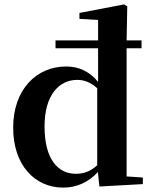

<svg xmlns="http://www.w3.org/2000/svg" viewBox="-20 -839 698 875"><path d="M631 0V-30L557 -35V-619H625V-655H557L560 -810L546 -819L342 -780V-753L427 -748V-655H233V-619H427V-466C387 -514 339 -536 281 -536C147 -536 40 -432 40 -257C40 -86 139 16 268 16C329 16 383 -8 426 -55L433 11ZM183 -263C183 -408 251 -475 332 -475C363 -475 393 -464 423 -437V-86C393 -58 362 -47 326 -47C244 -47 183 -113 183 -263Z"/></svg>

Font: Source Han Serif CN
Style: Bold
Weight: 700
Designer: Ryoko NISHIZUKA 西塚涼子 (kana & ideographs); Frank Grießhammer (Latin, Greek & Cyrillic); Wenlong ZHANG 张文龙 (bopomofo); San
Foundry: Adobe
Version: Version 2.003;hotconv 1.1.1;makeotfexe 2.6.0